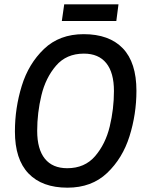

<svg xmlns="http://www.w3.org/2000/svg" viewBox="-20 -856 678 888"><path d="M49 -248Q49 -356 80.5 -458.5Q112 -561 183.5 -629.5Q255 -698 367 -698Q485 -698 548 -632.5Q611 -567 611 -436Q611 -328 579 -226Q547 -124 475.5 -56Q404 12 292 12Q175 12 112 -53.5Q49 -119 49 -248ZM507 -435Q507 -520 471.5 -564Q436 -608 368 -608Q287 -608 239 -552Q191 -496 171.5 -415Q152 -334 152 -251Q152 -166 187.5 -122Q223 -78 291 -78Q372 -78 420 -134Q468 -190 487.5 -271Q507 -352 507 -435ZM277 -836H528L518 -759H266Z"/></svg>

Font: Archivo Narrow Medium
Style: Italic
Weight: 500
Italic angle: -8°
Designer: Hector Gatti
Foundry: Omnibus-Type
Version: Version 2.001